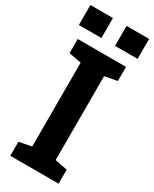

<svg xmlns="http://www.w3.org/2000/svg" viewBox="-232 -955 813 1012"><g transform="rotate(30 174.5 -449.5)"><path d="M27.3 0V-85.4L103 -100.1V-610.4L27.3 -625V-710.9H321.3V-625L245.6 -610.4V-100.1L321.3 -85.4V0ZM215.8 -777.8V-899.4H353V-777.8ZM-4.4 -777.8V-899.4H132.8V-777.8Z"/></g></svg>

Font: Roboto Slab
Style: Bold
Weight: 700
Designer: Google
Version: Version 2.000; ttfautohint (v1.8.1.43-b0c9)